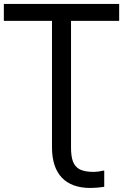

<svg xmlns="http://www.w3.org/2000/svg" viewBox="-20 -747 625 974"><path d="M584.5 -727.1H-0.5V-641.1H243.7V0C243.7 136.7 313 206.5 438 206.5C460.4 206.5 483.9 204.6 508.8 200.7V118.7H503.4C485.4 123 469.7 125 455.6 125C424.8 125 401.4 120.6 384.8 112.3C351.6 94.7 340.3 60.5 340.3 0V-641.1H584.5Z"/></svg>

Font: SG Kara SemiBold
Style: Regular
Weight: 400
Designer: Damoon Khanjanzadeh
Version: Version 1.000